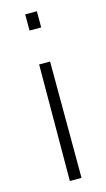

<svg xmlns="http://www.w3.org/2000/svg" viewBox="-112 -540 432 779"><g transform="rotate(-15 104.5 -150.0)"><path d="M128 -289 129 200H80L82 -289ZM129 -500V-432H80V-500Z"/></g></svg>

Font: SUSE Thin ExtraLight
Style: Regular
Weight: 250
Version: Version 1.000